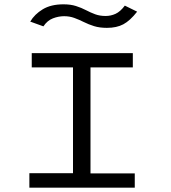

<svg xmlns="http://www.w3.org/2000/svg" viewBox="-20 -869 790 889"><path d="M116 0V-67H318V-557H127V-623H595V-557H399V-66H604V0ZM558 -843 615 -815Q582 -773 551 -756.5Q520 -740 475 -740Q441 -740 415.5 -748Q390 -756 368 -767Q346 -778 324 -786Q302 -794 277 -794Q251 -794 225 -784Q199 -774 181 -747L120 -769Q140 -803 178 -826Q216 -849 274 -849Q307 -849 332 -841Q357 -833 378 -822Q399 -811 420.5 -803Q442 -795 469 -795Q493 -795 515 -805Q537 -815 558 -843Z"/></svg>

Font: Inconsolata ExtraExpanded
Style: Regular
Weight: 400
Width: 8
Monospace: yes
Designer: Raph Levien, Cyreal, Brenton Simpson
Foundry: Raph Levien, Cyreal, Google
Version: Version 3.001; ttfautohint (v1.8.2.53-6de2)